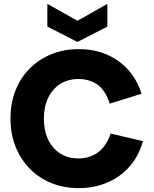

<svg xmlns="http://www.w3.org/2000/svg" viewBox="-20 -962 792 989"><path d="M533 -942V-825L379 -746L224 -825V-942L379 -855ZM385 7Q308 7 243.5 -19.5Q179 -46 132 -94.5Q85 -143 59.5 -208Q34 -273 34 -351Q34 -431 60 -496.5Q86 -562 133.5 -609.5Q181 -657 245.5 -683Q310 -709 385 -709Q465 -709 530 -681Q595 -653 641 -601.5Q687 -550 709 -479L545 -428Q524 -496 482.5 -525.5Q441 -555 384 -555Q331 -555 291 -530Q251 -505 228.5 -459Q206 -413 206 -351Q206 -289 228 -243Q250 -197 290 -171.5Q330 -146 383 -146Q444 -146 486 -178Q528 -210 550 -274L716 -235Q696 -160 648.5 -105.5Q601 -51 533.5 -22Q466 7 385 7Z"/></svg>

Font: Parkinsans
Style: Bold
Weight: 700
Designer: Red Stone, Indian Type Foundry
Foundry: Indian Type Foundry
Version: Version 1.000